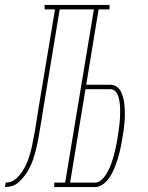

<svg xmlns="http://www.w3.org/2000/svg" viewBox="-76 -755 596 775"><path d="M-56 0 -53 -18Q-43 -18 -33 -21Q-23 -24 -14.5 -31Q-6 -38 1 -46Q8 -54 14 -63Q20 -72 25 -81.5Q30 -91 34 -101Q38 -111 41 -120.5Q44 -130 47 -140Q50 -150 52 -160.5Q54 -171 56 -181Q58 -191 60 -201Q62 -211 64 -221Q68 -244 71.5 -267.5Q75 -291 79 -315L146 -717H104V-735H366V-717H322L272 -413H369Q385 -413 396.5 -404Q408 -395 414 -381.5Q420 -368 423 -353Q426 -338 427 -323Q428 -308 428 -292.5Q428 -277 426.5 -261Q425 -245 423 -229.5Q421 -214 418 -198Q416 -183 413 -168.5Q410 -154 406.5 -140Q403 -126 398.5 -111.5Q394 -97 388.5 -83Q383 -69 376 -55.5Q369 -42 359 -29.5Q349 -17 335.5 -8.5Q322 0 308 0H143V-18H187L303 -717H165L98 -312Q95 -291 91.5 -270Q88 -249 84 -227Q82 -214 79.5 -200Q77 -186 74 -172Q71 -158 67.5 -144.5Q64 -131 59.5 -117Q55 -103 49 -89.5Q43 -76 35.5 -63.5Q28 -51 18.5 -39.5Q9 -28 -2.5 -18Q-14 -8 -28 -4Q-42 0 -56 0ZM207 -18H308Q321 -18 332 -27.5Q343 -37 350.5 -48.5Q358 -60 364 -72.5Q370 -85 374.5 -98Q379 -111 382.5 -124Q386 -137 389 -149.5Q392 -162 394.5 -175.5Q397 -189 399 -202Q401 -215 403 -228.5Q405 -242 406.5 -255.5Q408 -269 408.5 -282.5Q409 -296 409 -309.5Q409 -323 407.5 -336.5Q406 -350 402.5 -362.5Q399 -375 391 -385Q383 -395 369 -395H269Z"/></svg>

Font: Iosevka Slab Thin
Style: Italic
Weight: 100
Italic angle: -9°
Monospace: yes
Designer: Belleve Invis
Foundry: Belleve Invis
Version: Version 11.1.1; ttfautohint (v1.8.3)